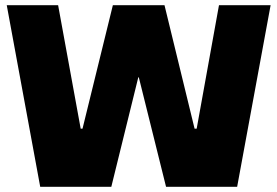

<svg xmlns="http://www.w3.org/2000/svg" viewBox="-20 -720 1069 740"><path d="M6 -700H204L291 -224H298L415 -700H614L730 -224H738L824 -700H1023L894 0H620L515 -422H513L409 0H135Z"/></svg>

Font: Pathway Extreme 8pt Thin 12pt ExtraBold
Style: Regular
Weight: 800
Version: Version 1.001;gftools[0.9.26]